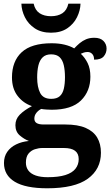

<svg xmlns="http://www.w3.org/2000/svg" viewBox="-20 -783 600 1039"><path d="M235.6 235.9Q118.3 235.9 59.9 200.6Q1.5 165.3 1.5 99.2Q1.5 64.3 19 38.9Q36.5 13.6 67.1 -1.4Q97.6 -16.4 136.4 -20.1Q110 -30.2 86.7 -50.4Q63.4 -70.7 63.4 -105.6Q63.4 -138.5 87 -162.5Q110.7 -186.5 152.8 -208.8Q105.7 -224.5 75.3 -264Q44.8 -303.5 44.8 -363.9Q44.8 -451.6 97.3 -500.3Q149.8 -548.9 259.5 -548.9Q297.8 -548.9 328.6 -541.5Q359.5 -534.1 381.6 -521.1Q395.7 -536.2 411.1 -549.3Q426.6 -562.3 445.9 -570.5Q465.3 -578.6 490.2 -578.6Q523.1 -578.6 539.9 -561.4Q556.7 -544.1 556.7 -520.2Q556.7 -496.3 541.6 -478.2Q526.5 -460.1 489.2 -460.1Q489.2 -480.4 479 -491Q468.7 -501.6 454.5 -501.6Q442.7 -501.6 433.8 -498.6Q425 -495.6 417.3 -492Q439.5 -471.5 454.3 -441.6Q469.1 -411.6 469.1 -368.1Q469.1 -289.4 418.2 -239.3Q367.3 -189.1 259.5 -189.1Q248.6 -189.1 230.5 -190.3Q212.4 -191.5 203.6 -193.5Q189.8 -187.6 177.8 -173.5Q165.9 -159.3 165.9 -141Q165.9 -124.7 178.2 -117Q190.6 -109.3 216.8 -109.3H333.9Q400.9 -109.3 443.2 -91Q485.6 -72.7 505.9 -38.6Q526.2 -4.5 526.2 43.7Q526.2 132.6 455 184.3Q383.8 235.9 235.6 235.9ZM238.2 175.9Q296.9 175.9 333.8 164.2Q370.8 152.5 388.3 130.2Q405.9 107.9 405.9 78.1Q405.9 47.8 386 32.9Q366.1 17.9 325.3 17.9H209.4Q189.5 17.9 168.8 24.6Q148.2 31.2 134.2 48.3Q120.2 65.4 120.2 97.3Q120.2 122.2 133.6 139.9Q146.9 157.6 173.4 166.8Q200 175.9 238.2 175.9ZM257.1 -248.1Q287.2 -248.1 303.2 -262.3Q319.2 -276.4 325.4 -303Q331.6 -329.5 331.6 -365Q331.6 -401.9 325.2 -429.9Q318.8 -458 302.8 -473.4Q286.7 -488.9 256.6 -488.9Q227.5 -488.9 211 -472.9Q194.5 -457 187.8 -428.9Q181.1 -400.9 181.1 -364Q181.1 -311.6 197.4 -279.9Q213.7 -248.1 257.1 -248.1ZM256 -606Q203.8 -606 168.1 -629.7Q132.5 -653.4 114.6 -689.9Q96.7 -726.3 95.7 -763.3H162Q170 -727.3 194.5 -711.3Q219 -695.3 256 -695.3Q293 -695.3 317.5 -711.3Q342 -727.3 350 -763.3H415.7Q414.7 -726.3 396.8 -689.9Q378.9 -653.4 343.8 -629.7Q308.6 -606 256 -606Z"/></svg>

Font: Noto Serif Ethiopic
Style: Regular
Weight: 400
Designer: Monotype Design Team
Foundry: Monotype Imaging Inc.
Version: Version 2.102